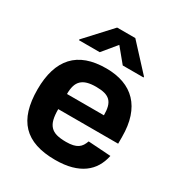

<svg xmlns="http://www.w3.org/2000/svg" viewBox="-183 -895 964 1031"><g transform="rotate(30 299.0 -380.0)"><path d="M38.4 -270.2Q38.4 -409.8 103.9 -481.2Q169.4 -552.6 302.9 -552.6Q363.6 -552.6 411.2 -535.3Q458.8 -518.1 491.8 -483.5Q524.9 -448.9 542.1 -397Q559.3 -345.2 559.3 -275.6V-234H187.9V-233.7Q187.9 -196.4 194.1 -171.3Q200.3 -146.3 214.7 -130.9Q229 -115.4 252.7 -108.8Q276.3 -102.3 311.4 -102.3Q337 -102.3 354.4 -106.4Q371.8 -110.4 383.7 -118.4Q395.6 -126.4 403.1 -138.1Q410.5 -149.9 416.2 -165.5L556.1 -156.2Q548.3 -118.3 530 -87.5Q511.7 -56.8 481.7 -35Q451.7 -13.1 408.9 -1.2Q366.1 10.7 308.9 10.7Q239.3 10.7 188.4 -6.4Q137.4 -23.4 104 -58.2Q70.7 -93 54.5 -146Q38.4 -198.9 38.4 -270.2ZM242.9 -771.3H355.5L499.6 -615.1V-610.1H370.7L299.4 -696.7L228 -610.1H99.1V-615.1ZM416.9 -327.8Q416.9 -358.7 411.2 -380.1Q405.5 -401.6 392.4 -414.8Q379.3 -427.9 358 -433.8Q336.6 -439.6 305.4 -439.6Q273.4 -439.6 251.2 -433.4Q229 -427.2 214.8 -413.7Q200.6 -400.2 194.2 -378.9Q187.9 -357.6 187.9 -327.8Z"/></g></svg>

Font: Cannonade
Style: Bold
Weight: 700
Designer: Rasmus Andersson
Foundry: rsms
Version: Version 3.012;git-f93a4a705